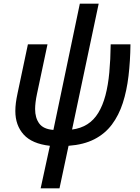

<svg xmlns="http://www.w3.org/2000/svg" viewBox="-20 -779 759 1039"><path d="M250 10Q153 -1 108 -51Q63 -101 63 -178Q63 -200 66 -223Q69 -246 75 -274L131 -539H237L180 -270Q175 -247 172.5 -226Q170 -205 170 -189Q170 -141 192.5 -110.5Q215 -80 269 -76L412 -759H514L370 -78Q417 -84 452.5 -106.5Q488 -129 512 -168.5Q536 -208 550.5 -262.5Q565 -317 571.5 -386.5Q578 -456 579 -539H686Q685 -449 675.5 -368.5Q666 -288 644.5 -221.5Q623 -155 585.5 -105Q548 -55 490.5 -25.5Q433 4 351 10L302 240H200Z"/></svg>

Font: Noto Sans Display Medium
Style: Italic
Weight: 500
Italic angle: -12°
Designer: Monotype Design Team
Foundry: Monotype Imaging Inc.
Version: Version 2.003